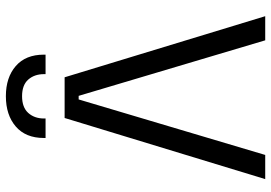

<svg xmlns="http://www.w3.org/2000/svg" viewBox="-158 -788 945 670"><g transform="rotate(-90 315.0 -452.5)"><path d="M380.8 -700 594 0H509.8L316 -651H303.5L109.8 0H25.5L238.8 -700ZM169 -766.5V-772.5Q169 -836 209.1 -870.5Q249.2 -905 314.8 -905Q380.2 -905 420 -870.5Q459.8 -836 459.8 -772.5V-766.5H391.8V-772Q391.8 -805.2 372.8 -826.9Q353.8 -848.5 314.8 -848.5Q275.8 -848.5 256.4 -826.9Q237 -805.2 237 -772V-766.5Z"/></g></svg>

Font: Space 7353
Style: Regular
Weight: 400
Designer: Christine Claussen + Ruben Lyon  (Space 7353)
Version: Version 1.000;FEAKit 1.0